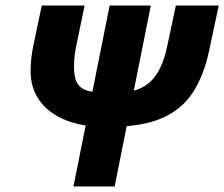

<svg xmlns="http://www.w3.org/2000/svg" viewBox="-20 -670 806 690"><path d="M244 0 374 -650H522L392 0ZM358 -214Q276 -214 215.5 -238.5Q155 -263 122.5 -308Q90 -353 90 -414Q90 -437 92.5 -460Q95 -483 99 -502L130 -650H284L255 -510Q251 -492 248.5 -473Q246 -454 246 -428Q246 -396 255 -376Q264 -356 286 -347Q308 -338 346 -338H408Q480 -338 521 -377Q562 -416 580 -500L612 -650H766L732 -490Q713 -399 673 -337.5Q633 -276 561 -245Q489 -214 372 -214Z"/></svg>

Font: Source Sans 3 Black
Style: Italic
Weight: 900
Italic angle: -11°
Designer: Paul D. Hunt
Foundry: Adobe
Version: Version 3.052;hotconv 1.1.0;makeotfexe 2.6.0